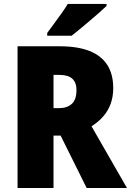

<svg xmlns="http://www.w3.org/2000/svg" viewBox="-20 -947 660 967"><path d="M280.8 -713.9Q370.6 -713.9 430.4 -690.4Q490.2 -667 520.3 -620.1Q550.3 -573.2 550.3 -502.9Q550.3 -460.4 537.6 -425Q524.9 -389.6 500.5 -361.3Q476.1 -333 440.9 -311L619.6 0H416.5L285.2 -264.2H249.5V0H68.4V-713.9ZM278.3 -569.8H249.5V-402.3H276.9Q317.9 -402.3 341.6 -423.8Q365.2 -445.3 365.2 -494.1Q365.2 -531.2 344.2 -550.5Q323.2 -569.8 278.3 -569.8ZM516.6 -927.2V-917Q502.9 -903.8 481 -884.5Q459 -865.2 434.1 -844Q409.2 -822.8 384.8 -802.5Q360.4 -782.2 340.8 -767.1H217.8V-781.2Q234.4 -803.7 253.2 -829.1Q272 -854.5 290 -879.9Q308.1 -905.3 321.3 -927.2Z"/></svg>

Font: Open Sans SemiCondensed ExtraBold
Style: Regular
Weight: 800
Width: 4
Designer: Monotype Design Team
Foundry: Monotype Imaging Inc.
Version: Version 3.000